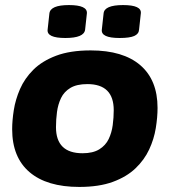

<svg xmlns="http://www.w3.org/2000/svg" viewBox="-20 -730 670 758"><path d="M293 8Q165 8 96.5 -50.5Q28 -109 28 -220Q28 -254 34.5 -295.5Q41 -337 59 -378.5Q77 -420 111.5 -454.5Q146 -489 201.5 -510Q257 -531 338 -531Q466 -531 534 -472.5Q602 -414 602 -304Q602 -267 595 -224Q588 -181 569 -140Q550 -99 515 -65.5Q480 -32 425.5 -12Q371 8 293 8ZM306 -125Q347 -125 372 -140.5Q397 -156 409 -181Q421 -206 425 -236Q429 -266 429 -295Q429 -398 325 -398Q283 -398 258 -383Q233 -368 221 -343Q209 -318 205 -288Q201 -258 201 -228Q201 -125 306 -125ZM452 -580Q378 -580 382 -613L389 -677Q392 -710 466 -710Q540 -710 536 -677L529 -613Q528 -596 510 -588Q492 -580 452 -580ZM238 -580Q164 -580 168 -613L175 -677Q179 -710 252 -710Q326 -710 323 -677L316 -613Q312 -580 238 -580Z"/></svg>

Font: Asap Semi Expanded Semi Expanded ExtraBold
Style: Italic
Weight: 800
Width: 6
Italic angle: -6°
Designer: Pablo Cosgaya
Foundry: Omnibus-Type
Version: Version 3.001; ttfautohint (v1.8.4.7-5d5b)